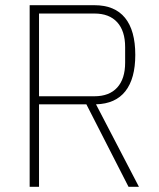

<svg xmlns="http://www.w3.org/2000/svg" viewBox="-20 -718 610 738"><path d="M130 0H94V-698H343Q421 -698 460.5 -649.5Q500 -601 500 -507Q500 -416 462 -367.5Q424 -319 349 -317L514 0H474L312 -317H130ZM343 -348Q400 -348 430.5 -381.5Q461 -415 461 -477V-537Q461 -599 430.5 -632.5Q400 -666 343 -666H130V-348Z"/></svg>

Font: IBM Plex Sans Condensed ExtraLight
Style: Regular
Weight: 200
Width: 3
Designer: Mike Abbink, Paul van der Laan, Pieter van Rosmalen
Foundry: Bold Monday
Version: Version 1.3